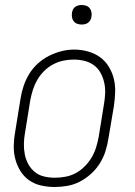

<svg xmlns="http://www.w3.org/2000/svg" viewBox="-20 -739 540 767"><path d="M198 8Q171 8 144 2Q117 -4 95.5 -19.5Q74 -35 60.5 -57.5Q47 -80 40.5 -106Q34 -132 35 -160Q36 -188 41 -215L62 -345Q66 -371 74.5 -396Q83 -421 97 -444Q111 -467 131.5 -485.5Q152 -504 176 -516Q200 -528 225.5 -534.5Q251 -541 277 -541Q304 -541 331 -533.5Q358 -526 379 -511Q400 -496 414 -473.5Q428 -451 434.5 -425Q441 -399 440 -370.5Q439 -342 435 -315L413 -185Q409 -159 401 -134Q393 -109 378.5 -86Q364 -63 343.5 -44.5Q323 -26 299 -13.5Q275 -1 249 3.5Q223 8 198 8ZM199 -29Q220 -29 241.5 -33Q263 -37 282.5 -47.5Q302 -58 318 -74Q334 -90 345.5 -109Q357 -128 363.5 -149Q370 -170 374 -191L395 -321Q399 -343 400 -365Q401 -387 396.5 -408Q392 -429 382 -447.5Q372 -466 355 -478.5Q338 -491 317 -496Q296 -501 274 -501Q253 -501 232 -496.5Q211 -492 191.5 -481.5Q172 -471 156 -455Q140 -439 129 -420Q118 -401 111.5 -380.5Q105 -360 101 -339L80 -209Q76 -187 75.5 -165Q75 -143 79 -122.5Q83 -102 93 -83.5Q103 -65 119 -52Q135 -39 156 -34Q177 -29 199 -29ZM306 -641Q297 -641 288.5 -644Q280 -647 274.5 -654Q269 -661 267.5 -670.5Q266 -680 268 -690Q269 -696 272 -702Q275 -708 281 -712Q287 -716 293.5 -717.5Q300 -719 306 -719Q316 -719 324.5 -716Q333 -713 338.5 -706Q344 -699 345.5 -689.5Q347 -680 345 -670Q344 -664 340.5 -658Q337 -652 331.5 -648Q326 -644 319.5 -642.5Q313 -641 306 -641Z"/></svg>

Font: Iosevka Curly XLtObl
Style: Regular
Weight: 200
Italic angle: -9°
Monospace: yes
Designer: Belleve Invis
Foundry: Belleve Invis
Version: Version 11.1.0; ttfautohint (v1.8.3)